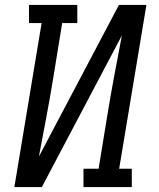

<svg xmlns="http://www.w3.org/2000/svg" viewBox="-20 -755 640 775"><path d="M38 0 148 -662H97V-735H292V-662H231L195 -441Q182 -361 167 -281.5Q152 -202 137 -123L460 -735H571L461 -74H512V0H317V-74H378L414 -294Q427 -374 442 -453.5Q457 -533 472 -612L149 0Z"/></svg>

Font: Iosevka Curly Slab Extended
Style: Italic
Weight: 400
Width: 7
Italic angle: -9°
Monospace: yes
Designer: Belleve Invis
Foundry: Belleve Invis
Version: Version 11.1.0; ttfautohint (v1.8.3)